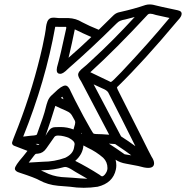

<svg xmlns="http://www.w3.org/2000/svg" viewBox="-20 -746 853 881"><path d="M256.3 -249V-249.5H256.8ZM261.2 -247.1 256.3 -249Q257.3 -249 261.2 -247.1ZM189 -123Q199.2 -140.6 206.1 -149.4Q216.8 -162.6 234.4 -162.6L257.3 -163.1Q289.1 -163.1 317.4 -151.9L319.8 -161.1Q325.2 -176.3 325.2 -183.6Q325.2 -188.5 323.2 -192.9Q316.9 -204.1 310.8 -215.1Q304.7 -226.1 293.9 -232.4Q285.6 -237.3 256.8 -249.5Q255.9 -249.5 255.9 -250L233.9 -260.3Q212.9 -191.4 189 -123ZM601.1 -75.2Q539.6 -199.2 476.6 -321.8Q470.7 -332 448.7 -340.8Q439 -344.7 409.7 -358.9Q472.7 -238.8 535.6 -120.1Q569.3 -98.6 601.1 -75.2ZM582.5 -33.2Q564 -47.9 508.3 -85L479.5 -86.9Q510.7 -67.4 551.8 -38.1ZM448.7 63Q453.6 63 460 56.2Q473.1 41 473.1 25.4Q473.1 -2.9 453.6 -22Q421.9 -49.8 381.8 -68.4L362.8 -78.6Q359.9 -38.1 325.2 -7.8Q381.3 20.5 437 56.2Q444.3 63 448.7 63ZM380.9 74.2Q354 58.1 326.7 43Q321.8 40.5 316.4 36.6Q291.5 20 278.8 20Q275.4 20 272.5 21Q225.1 34.2 178.7 35.2L168 36.1L185.5 43.9Q219.7 62 262.2 66.4L315.4 69.8Q347.7 72.8 380.9 74.2ZM111.8 0 177.7 -3.9Q229 -3.9 279.3 -22Q313.5 -38.6 319.3 -66.4L322.3 -83V-85.4Q322.3 -99.6 294.9 -113.8Q288.6 -116.7 274.2 -120.4Q259.8 -124 246.6 -124Q234.9 -124 230 -118.2Q211.9 -91.3 192.9 -65.4Q177.7 -43 154.3 -41Q149.9 -41 145.8 -40.3Q141.6 -39.6 135.7 -31.2ZM155.3 -81.1Q158.2 -81.1 160.6 -83.5Q155.8 -85.9 149.4 -85.9L144 -85.4Q151.9 -81.1 155.3 -81.1ZM271.5 -290.5 266.1 -302.2 259.3 -296.9ZM356.4 -131.8 354 -136.7Q353 -135.7 353 -134.8Q353 -132.3 356.4 -131.8ZM86.4 -119.1Q129.4 -124.5 136.2 -124.5Q147.5 -125.5 149.4 -129.4Q182.6 -219.2 189.5 -250.5Q193.4 -267.1 199.2 -282.7Q205.1 -298.3 217.8 -309.6L229.5 -320.3Q262.7 -353.5 279.8 -353.5Q293.9 -353.5 305.2 -325.2Q314 -304.7 363.3 -211.9Q405.3 -135.3 408.9 -133.3Q412.6 -131.3 422.4 -130.9Q443.4 -130.9 481 -127.9Q374.5 -329.1 352.1 -373Q338.4 -393.1 338.4 -403.8Q338.4 -417 361.8 -435.1Q370.1 -440.9 405.3 -474.1Q496.6 -557.6 598.1 -668Q576.2 -661.6 554.7 -656.7Q542.5 -654.8 531.2 -650.4Q523.4 -647 514.6 -638.2Q398.9 -523.4 297.9 -435.5Q293.9 -432.6 290 -428.2Q269 -407.2 256.8 -407.2Q240.2 -407.2 240.2 -425.3Q240.2 -430.7 241.7 -437.5Q257.3 -491.2 283.7 -615.2L284.2 -619.1Q284.2 -623 281.2 -623L277.8 -622.6L233.4 -623Q189 -374 86.4 -119.1ZM294.4 -481Q348.1 -527.3 398.9 -576.2Q360.4 -592.8 323.2 -611.3Q309.1 -542 298.8 -499ZM488.3 -369.6Q493.7 -369.6 537.1 -415.5Q665 -551.3 757.8 -663.6Q702.6 -675.3 695.8 -677.2Q678.7 -683.1 669.4 -683.1Q662.6 -683.1 658.7 -679.7Q513.2 -522.5 394.5 -414.6Q441.9 -392.6 488.3 -369.6ZM364.3 115.7Q332.5 115.7 300.8 110.8Q272.9 107.9 246.1 106.4Q199.2 102.1 160.6 81.1Q140.1 69.3 71.3 46.9Q48.3 40.5 48.3 27.8Q48.3 14.6 85.9 -28.3Q96.7 -41 106 -53.7Q46.4 -76.2 43.9 -77.6Q35.2 -82 35.2 -90.8Q35.2 -95.2 64 -167Q134.3 -350.1 175.3 -534.2Q189 -599.6 189.9 -611.3Q190.9 -623 193.4 -634.8Q199.2 -662.6 219.7 -664.6L228.5 -665Q233.9 -665 250 -663.1H293.9Q329.1 -661.6 356 -644.5Q388.2 -627.4 433.1 -609.4Q463.9 -639.2 493.7 -668.9Q503.9 -679.7 512 -684.3Q520 -689 533.7 -691.4Q595.2 -705.1 647.9 -723.1Q657.2 -725.6 666 -725.6Q681.2 -725.6 700.7 -719.7Q706.1 -717.8 784.7 -701.2Q795.9 -699.2 803.7 -696.3Q813.5 -692.4 813.5 -682.6Q813.5 -670.4 796.4 -652.8L791 -646.5Q640.1 -466.3 523.4 -352.1Q517.1 -347.2 516.6 -344.2Q516.6 -340.8 528.3 -318.4Q585.9 -205.1 628.9 -119.1Q668.5 -39.1 675.3 -27.3Q687 -9.8 687 2.9Q687 24.4 659.7 24.4Q644 24.4 613.8 15.6Q586.9 9.8 558.6 5.1Q530.3 0.5 510.3 -13.2Q513.7 0 513.7 12.7Q513.7 22.5 511.7 31.7Q498.5 93.8 428.2 110.8Q396.5 115.7 364.3 115.7Z"/></svg>

Font: Third Street
Style: Regular
Weight: 400
Designer: GGBotNet
Foundry: GGBotNet
Version: 0.90